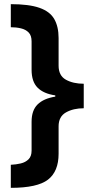

<svg xmlns="http://www.w3.org/2000/svg" viewBox="-20 -740 452 924"><path d="M32 53Q57 52 80 46.5Q103 41 117.5 26.5Q132 12 132 -15V-154Q132 -209 161 -237.5Q190 -266 246 -275V-281Q190 -289 161 -318Q132 -347 132 -404V-541Q132 -569 118 -583.5Q104 -598 81 -603.5Q58 -609 32 -609V-720Q119 -720 169.5 -702.5Q220 -685 241 -648.5Q262 -612 262 -557V-424Q262 -376 297 -356.5Q332 -337 383 -337V-219Q333 -219 297.5 -199Q262 -179 262 -132V0Q262 85 211 124.5Q160 164 32 164Z"/></svg>

Font: Noto Sans Thai Looped
Style: Bold
Weight: 700
Designer: Sasikarn Vongin, Ben Mitchell
Foundry: The Fontpad Ltd
Version: Version 1.001; ttfautohint (v1.8.4.7-5d5b)